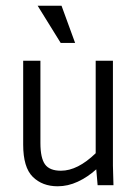

<svg xmlns="http://www.w3.org/2000/svg" viewBox="-20 -651 478 675"><path d="M323.2 0 318.4 -55.7Q288.1 -28.3 253.4 -12.2Q218.8 3.9 182.6 3.9Q128.9 3.9 95.2 -29.3Q61.5 -62.5 61.5 -142.6V-437.5H122.1V-148.4Q122.1 -95.7 138.2 -73.2Q154.3 -50.8 194.3 -50.8Q252.9 -50.8 316.4 -112.3V-437.5H377V-68.4L378.9 0ZM193.4 -500 112.3 -630.9H196.3L244.1 -500Z"/></svg>

Font: Sudo Light
Style: Regular
Weight: 300
Monospace: yes
Designer: Jens Kutilek
Foundry: Jens Kutilek
Version: Version 0.040